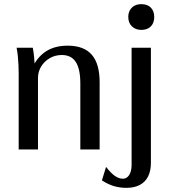

<svg xmlns="http://www.w3.org/2000/svg" viewBox="-20 -720 823 925"><path d="M70 0V-365Q70 -388 69 -408Q68 -428 66 -448.5Q64 -469 60 -490H138Q142 -469 144 -448.5Q146 -428 147 -408Q148 -388 148 -365L124 -364Q147 -432 192 -466Q237 -500 306 -500Q384 -500 422 -456.5Q460 -413 460 -324V0H367V-318Q367 -388 345 -421.5Q323 -455 278 -455Q246 -455 220 -440Q194 -425 178.5 -400Q163 -375 163 -344V0ZM589 185Q557 185 528.5 176.5Q500 168 471 149L491 84Q514 114 533.5 127.5Q553 141 572 141Q591 141 602.5 123Q614 105 614 74V-490H707V65Q707 103 693.5 130Q680 157 653.5 171Q627 185 589 185ZM661 -576Q633 -576 615.5 -593Q598 -610 598 -638Q598 -657 606 -671Q614 -685 628 -692.5Q642 -700 661 -700Q690 -700 706.5 -683.5Q723 -667 723 -638Q723 -619 715.5 -605Q708 -591 694 -583.5Q680 -576 661 -576Z"/></svg>

Font: Sutasoma
Style: Regular
Weight: 400
Designer: Izhar Fathurrohim, Akbar Rohmanto, Arusyal Khofiqoini
Foundry: Kiwari Kolektiv
Version: Version 1.102